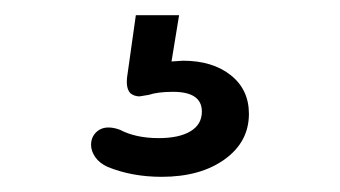

<svg xmlns="http://www.w3.org/2000/svg" viewBox="-20 -40 448 253"><path d="M122 180Q111 175 105.5 167Q100 159 100 151Q100 141 106.5 134.5Q113 128 123 128Q130 128 138 131Q159 142 189 142Q216 142 231 133Q246 124 246 107Q246 81 208 81Q188 81 176 85L164 87Q157 87 152 83Q145 76 148 58L159 -20H216L206 41L221 40Q260 40 284 59Q308 78 308 110Q308 147 276 170Q244 193 193 193Q154 193 122 180Z"/></svg>

Font: SN Pro
Style: Regular
Weight: 400
Designer: Tobias Whetton
Foundry: Supernotes
Version: Version 1.003